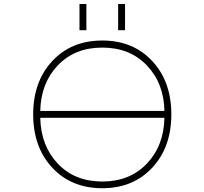

<svg xmlns="http://www.w3.org/2000/svg" viewBox="-20 -949 1040 980"><path d="M185.5 -382.8H819.3Q816.4 -524.4 729.5 -615.2Q642.6 -706.1 502 -706.1Q361.3 -706.1 274.9 -615.2Q188.5 -524.4 185.5 -382.8ZM185.5 -347.7Q188.5 -205.1 274.9 -113.8Q361.3 -22.5 502 -22.5Q642.6 -22.5 729.5 -113.8Q816.4 -205.1 819.3 -347.7ZM502 11.7Q344.7 11.7 247.1 -92.8Q149.4 -197.3 149.4 -365.2Q149.4 -533.2 247.1 -637.7Q344.7 -742.2 502 -742.2Q659.2 -742.2 756.8 -637.7Q854.5 -533.2 854.5 -365.2Q854.5 -197.3 756.8 -92.8Q659.2 11.7 502 11.7ZM385.7 -794.9V-928.7H420.9V-794.9ZM583 -794.9V-928.7H618.2V-794.9Z"/></svg>

Font: GenEi Gothic M ExtraLight
Style: Regular
Weight: 200
Designer: o_tamon (Modified); [Source Han Sans]
Ryoko NISHIZUKA  (kana & ideographs); Paul D. Hunt (Latin, Greek & Cyrillic); Wenl
Version: Version 1.1a;Original Version 1.004